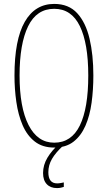

<svg xmlns="http://www.w3.org/2000/svg" viewBox="-20 -744 551 981"><path d="M457 -358Q457 -286 448 -219.5Q439 -153 416.5 -101.5Q394 -50 355.5 -20Q317 10 257 10Q197 10 157.5 -21Q118 -52 95.5 -104.5Q73 -157 63.5 -223Q54 -289 54 -358Q54 -541 106.5 -632.5Q159 -724 257 -724Q331 -724 374.5 -676.5Q418 -629 437.5 -546.5Q457 -464 457 -358ZM80 -358Q80 -195 126 -105Q172 -15 257 -15Q345 -15 388 -103Q431 -191 431 -358Q431 -522 388 -610.5Q345 -699 257 -699Q167 -699 123.5 -609.5Q80 -520 80 -358ZM227 136Q227 193 272 193Q281 193 291.5 191Q302 189 306 188V211Q300 213 291 215Q282 217 271 217Q238 217 219 197Q200 177 200 140Q200 99 222.5 61.5Q245 24 283 -9L303 0Q264 36 245.5 68Q227 100 227 136Z"/></svg>

Font: Noto Sans ExtraCondensed Thin
Style: Regular
Weight: 100
Width: 2
Designer: Monotype Design Team
Foundry: Monotype Imaging Inc.
Version: Version 2.013; ttfautohint (v1.8.4.7-5d5b)